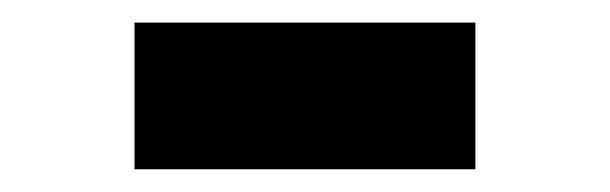

<svg xmlns="http://www.w3.org/2000/svg" viewBox="-20 -730 540 170"><path d="M400.9 -710V-580.1H99.1V-710Z"/></svg>

Font: D-DIN-PRO Heavy
Style: Bold
Weight: 900
Designer: Charles Nix
Foundry: CyberFei
Version: Version 1.000;hotconv 1.0.109;makeotfexe 2.5.65596